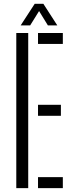

<svg xmlns="http://www.w3.org/2000/svg" viewBox="-20 -970 374 990"><path d="M64 0V-800H125.5V0ZM176 0V-56.5H304V0ZM176 -373V-429.5H294V-373ZM176 -743.5V-800H304V-743.5ZM86.5 -839 159 -950.5H203.5L275.5 -839H227L181.5 -913L135.5 -839Z"/></svg>

Font: Big Shoulders Stencil Text Thin Light
Style: Regular
Weight: 300
Version: Version 2.001